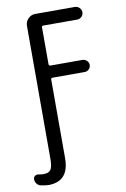

<svg xmlns="http://www.w3.org/2000/svg" viewBox="-103 -789 706 1080"><g transform="rotate(-10 250.0 -249.5)"><path d="M41 224.6Q27.3 221.7 18.6 210.4Q9.8 199.2 9.8 183.6Q9.8 171.9 19.5 165.5Q29.3 159.2 40 162.1Q54.7 165 68.4 165Q97.7 165 108.9 148.4Q120.1 131.8 120.1 86.9V-672.9Q120.1 -696.3 137.2 -713.4Q154.3 -730.5 176.8 -730.5H404.3Q418.9 -730.5 429.7 -719.7Q440.4 -709 440.4 -693.8Q440.4 -678.7 429.7 -668.5Q418.9 -658.2 404.3 -658.2H210.9Q202.1 -658.2 202.1 -650.4V-439.5Q202.1 -430.7 210.9 -429.7H394.5Q408.2 -429.7 418.9 -419.4Q429.7 -409.2 429.7 -395Q429.7 -380.9 419.4 -370.6Q409.2 -360.4 394.5 -360.4H210.9Q202.1 -360.4 202.1 -350.6V97.7Q202.1 229.5 85 230.5Q66.4 229.5 41 224.6Z"/></g></svg>

Font: Rounded Mgen+ 2m regular
Style: Regular
Weight: 400
Designer: [Source Han Sans]
Ryoko NISHIZUKA  (kana & ideographs); Paul D. Hunt (Latin, Greek & Cyrillic); Wenlong ZHANG  (bopomofo
Version: Version 1.059.20150602